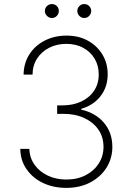

<svg xmlns="http://www.w3.org/2000/svg" viewBox="-20 -912 645 942"><path d="M305.7 9.8Q241.2 9.8 190.4 -14.6Q139.6 -39.1 109.9 -82.5Q80.1 -126 79.6 -181.6H124Q125.5 -137.2 149.7 -103.5Q173.8 -69.8 214.4 -50.5Q254.9 -31.2 305.2 -31.2Q359.4 -31.2 400.4 -52.5Q441.4 -73.7 464.6 -110.1Q487.8 -146.5 487.8 -191.4Q487.8 -240.2 462.4 -276.6Q437 -313 392.1 -333.5Q347.2 -354 287.1 -353.5H260.3V-395H287.1Q337.9 -395 377.9 -413.6Q418 -432.1 441.2 -466.3Q464.4 -500.5 464.4 -546.4Q464.4 -590.3 444.3 -624Q424.3 -657.7 388.7 -677.2Q353 -696.8 305.2 -696.8Q258.8 -696.8 221.4 -677.7Q184.1 -658.7 162.1 -625Q140.1 -591.3 139.6 -545.9H95.7Q96.7 -602.5 124.3 -645.5Q151.9 -688.5 199.5 -712.9Q247.1 -737.3 306.2 -737.3Q366.7 -737.3 412.1 -711.9Q457.5 -686.5 482.9 -643.8Q508.3 -601.1 508.3 -548.3Q508.3 -485.4 473.4 -440.4Q438.5 -395.5 378.4 -377.9V-374Q448.7 -358.4 490 -309.8Q531.2 -261.2 531.2 -191.4Q531.2 -134.8 502.4 -89.1Q473.6 -43.5 422.6 -16.8Q371.6 9.8 305.7 9.8ZM234.4 -823.7Q220.7 -823.7 210.4 -834Q200.2 -844.2 200.2 -857.9Q200.2 -872.6 210.4 -882.3Q220.7 -892.1 234.4 -892.1Q249 -892.1 258.8 -882.3Q268.6 -872.6 268.6 -857.9Q268.6 -844.2 258.8 -834Q249 -823.7 234.4 -823.7ZM393.1 -823.7Q379.4 -823.7 369.4 -834Q359.4 -844.2 359.4 -857.9Q359.4 -872.6 369.4 -882.3Q379.4 -892.1 393.1 -892.1Q407.7 -892.1 417.5 -882.3Q427.2 -872.6 427.7 -857.9Q427.2 -844.2 417.5 -834Q407.7 -823.7 393.1 -823.7Z"/></svg>

Font: Inter Tight ExtraLight
Style: Regular
Weight: 250
Designer: Rasmus Andersson
Foundry: rsms
Version: Version 3.004